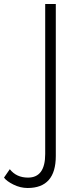

<svg xmlns="http://www.w3.org/2000/svg" viewBox="-140 -720 382 960"><path d="M-91 126Q-58 168 0 168Q86 168 86 50V-700H139V60Q139 220 -2 220Q-38 220 -72.5 203Q-107 186 -120 168Z"/></svg>

Font: Renner* Light
Style: Light
Weight: 300
Version: Version 003.000 ; ttfautohint (v0.97) -l 8 -r 50 -G 200 -x 1